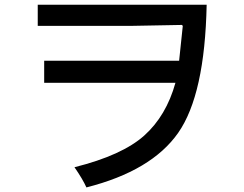

<svg xmlns="http://www.w3.org/2000/svg" viewBox="-20 -735 1040 817"><path d="M859.4 -714.8Q851.6 -332 738.3 -169.9Q625 -7.8 347.7 62.5Q332 27.3 296.9 -23.4Q500 -74.2 593.8 -158.2Q687.5 -242.2 726.6 -382.8H168V-476.6H742.2L757.8 -625L753.9 -628.9L543 -625H140.6V-714.8Z"/></svg>

Font: Droid Sans Fallback
Style: Regular
Weight: 400
Designer: Steve Matteson
Foundry: Ascender Corporation
Version: 3.00 (Khmer version)